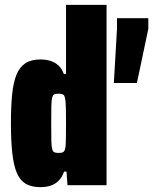

<svg xmlns="http://www.w3.org/2000/svg" viewBox="-20 -763 631 791"><path d="M147 8Q111 8 87.5 -5Q64 -18 50.5 -48Q37 -78 31 -129Q25 -180 25 -255Q25 -324 30 -374Q35 -424 48 -455.5Q61 -487 84.5 -502.5Q108 -518 146 -518Q170 -518 188.5 -512Q207 -506 221 -493Q235 -480 243 -458H252V-743H419V0H258L254 -56H244Q236 -33 221.5 -18.5Q207 -4 188 2Q169 8 147 8ZM222 -133Q237 -133 242.5 -138Q248 -143 250 -161Q251 -169 251.5 -194.5Q252 -220 252 -255Q252 -291 251.5 -313.5Q251 -336 250 -344Q248 -366 242.5 -371.5Q237 -377 222 -377Q210 -377 204 -374.5Q198 -372 195 -361Q192 -350 191.5 -325Q191 -300 191 -255Q191 -210 191.5 -185Q192 -160 195 -149Q198 -138 204 -135.5Q210 -133 222 -133ZM449 -421 462 -644V-688H591V-644L544 -421Z"/></svg>

Font: Saira Condensed Black
Style: Regular
Weight: 900
Width: 3
Designer: Hector Gatti with collaboration of the Omnibus-Type team
Foundry: Omnibus-Type
Version: Version 1.101